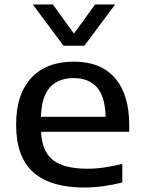

<svg xmlns="http://www.w3.org/2000/svg" viewBox="-20 -828 640 858"><path d="M356 10Q205.5 10 128.8 -58.2Q52 -126.5 52 -271Q52 -407 119.8 -479.8Q187.5 -552.5 310.5 -552.5Q430.5 -552.5 494 -479Q557.5 -405.5 557.5 -268V-239H163.5Q167.5 -151 217 -112.5Q266.5 -74 371.5 -74Q407.5 -74 447 -79.8Q486.5 -85.5 526.5 -95.5V-12.5Q480.5 -1 438.5 4.5Q396.5 10 356 10ZM309 -479Q240 -479 202.8 -437.2Q165.5 -395.5 163 -306H452Q450 -395 413.8 -437Q377.5 -479 309 -479ZM264 -623.5 126.5 -808H216L310.5 -678L405 -808H494.5L357 -623.5Z"/></svg>

Font: Encode Sans Exp Md
Style: Regular
Weight: 500
Width: 7
Designer: Multiple Designers
Foundry: Impallari Type
Version: Version 3.002; ttfautohint (v1.8.3) -l 8 -r 50 -G 200 -x 14 